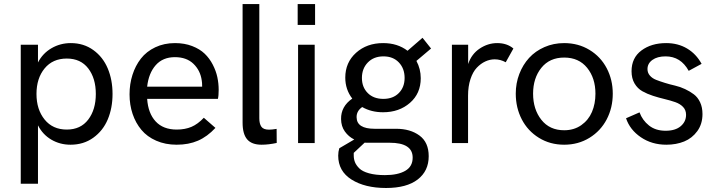

<svg xmlns="http://www.w3.org/2000/svg" viewBox="-20 -710 3550 953"><path d="M83 202.1V-487.8H168.5V-399.9Q191.9 -445.3 235.6 -470.7Q279.3 -496.1 331.5 -496.1Q395.5 -496.1 443.4 -461.4Q491.2 -426.8 514.9 -370.1Q538.6 -313.5 538.6 -243.7Q538.6 -173.8 514.9 -117.4Q491.2 -61 443.1 -26.4Q395 8.3 330.1 8.3Q277.8 8.3 234.9 -16.8Q191.9 -42 168.5 -87.9V202.1ZM311.5 -66.9Q380.4 -66.9 418 -116.5Q455.6 -166 455.6 -243.7Q455.6 -321.3 418 -370.4Q380.4 -419.4 311.5 -419.4Q241.7 -419.4 201.4 -370.4Q161.1 -321.3 161.1 -243.7Q161.1 -166.5 201.4 -116.7Q241.7 -66.9 311.5 -66.9Z M856.9 8.3Q800.8 8.3 755.6 -11.5Q710.4 -31.2 681.9 -65.4Q653.3 -99.6 638.2 -144.5Q623 -189.5 623 -241.7Q623 -293 637.5 -338.4Q651.9 -383.8 679.4 -419.2Q707 -454.6 750.7 -475.3Q794.4 -496.1 848.6 -496.1Q896 -496.1 933.8 -481.4Q971.7 -466.8 995.8 -443.6Q1020 -420.4 1036.1 -389.2Q1052.2 -357.9 1058.8 -326.9Q1065.4 -295.9 1065.4 -264.2Q1065.4 -233.9 1061.5 -219.2H710.4Q715.3 -147.5 752.7 -107.2Q790 -66.9 857.4 -66.9Q898.4 -66.9 930.2 -80.3Q961.9 -93.8 991.7 -125.5L1049.3 -75.2Q1008.8 -31.7 962.6 -11.7Q916.5 8.3 856.9 8.3ZM710.4 -279.8H983.4Q983.4 -300.8 981.4 -310.5Q974.6 -359.9 940.4 -393.1Q906.2 -426.3 848.1 -426.3Q788.1 -426.3 752.9 -386.5Q717.8 -346.7 710.4 -279.8Z M1278.3 8.3Q1229.5 8.3 1206.8 -18.3Q1184.1 -44.9 1184.1 -101.1V-689.9H1267.1V-123Q1267.1 -95.7 1277.3 -81.1Q1287.6 -66.4 1315.4 -66.4Q1330.6 -66.4 1353 -70.3L1353.5 -0.5Q1313 8.3 1278.3 8.3Z M1457.5 -586.4V-689.9H1543.9V-586.4ZM1459.5 0V-487.8H1542V0Z M1946.3 -70.8Q2016.6 -70.8 2062.3 -37.1Q2107.9 -3.4 2107.9 65.4Q2107.9 138.7 2053.2 180.9Q1998.5 223.1 1896 223.1Q1791.5 223.1 1725.1 181.4Q1658.7 139.6 1658.7 62.5Q1658.7 43 1664.1 25.9L1738.3 -17.6Q1710 -31.7 1691.7 -57.4Q1673.3 -83 1672.9 -119.1Q1671.9 -181.6 1728.5 -220.7Q1693.8 -265.6 1693.8 -324.7Q1693.8 -399.9 1747.3 -448Q1800.8 -496.1 1881.8 -496.1Q1953.1 -496.1 2002.9 -458L2077.1 -522.5L2119.6 -469.2L2046.9 -407.7Q2068.4 -367.7 2068.4 -321.8Q2068.4 -246.1 2014.9 -199.5Q1961.4 -152.8 1881.3 -152.8Q1822.8 -152.8 1777.8 -178.7Q1749 -158.7 1750 -127.4Q1751 -70.8 1839.4 -70.8ZM1883.3 -430.2Q1835 -430.2 1805.7 -399.9Q1776.4 -369.6 1776.4 -323.2Q1776.4 -277.3 1805.2 -248.3Q1834 -219.2 1882.8 -219.2Q1931.2 -219.2 1959.7 -248.3Q1988.3 -277.3 1988.3 -323.2Q1988.3 -370.1 1959.7 -400.1Q1931.2 -430.2 1883.3 -430.2ZM1890.6 159.2Q1954.6 159.2 1991.5 137.9Q2028.3 116.7 2028.3 72.3Q2028.3 -1.5 1914.1 -1.5H1798.3Q1793 -1.5 1790 -2L1735.8 48.8V61.5Q1735.8 79.6 1741.9 95Q1748 110.4 1763.4 125.7Q1778.8 141.1 1811.3 150.1Q1843.8 159.2 1890.6 159.2Z M2223.1 0V-487.8H2303.7V-392.1Q2320.3 -441.9 2361.1 -469Q2401.9 -496.1 2447.8 -496.1Q2496.6 -496.1 2528.3 -469.2L2490.2 -400.9Q2463.9 -415.5 2435.5 -415.5Q2411.6 -415.5 2388.9 -405Q2366.2 -394.5 2346.7 -374Q2327.1 -353.5 2315.2 -317.4Q2303.2 -281.2 2303.2 -234.9V0Z M2540 -245.1Q2540 -296.9 2557.6 -342.8Q2575.2 -388.7 2606.2 -422.6Q2637.2 -456.5 2682.4 -476.3Q2727.5 -496.1 2780.3 -496.1Q2850.1 -496.1 2905.8 -462.4Q2961.4 -428.7 2991.5 -371.3Q3021.5 -314 3021.5 -245.1Q3021.5 -175.3 2991.5 -117.7Q2961.4 -60.1 2905.8 -25.9Q2850.1 8.3 2780.3 8.3Q2710.4 8.3 2655 -25.9Q2599.6 -60.1 2569.8 -117.7Q2540 -175.3 2540 -245.1ZM2780.3 -63.5Q2829.1 -63.5 2865 -88.6Q2900.9 -113.8 2918.2 -154.3Q2935.5 -194.8 2935.5 -245.1Q2935.5 -322.3 2894.3 -373.3Q2853 -424.3 2780.3 -424.3Q2708 -424.3 2667 -373.3Q2626 -322.3 2626 -245.1Q2626 -167.5 2667 -115.5Q2708 -63.5 2780.3 -63.5Z M3287.6 8.3Q3215.3 8.3 3160.9 -28.8Q3106.4 -65.9 3087.4 -123L3154.3 -152.3Q3168.5 -113.3 3201.2 -87.2Q3233.9 -61 3283.7 -61Q3332 -61 3358.6 -83.5Q3385.3 -106 3385.3 -140.1Q3385.3 -163.6 3370.4 -179.2Q3355.5 -194.8 3331.5 -203.1Q3307.6 -211.4 3278.8 -218.3Q3250 -225.1 3221.2 -234.4Q3192.4 -243.7 3168.5 -257.1Q3144.5 -270.5 3129.6 -295.7Q3114.7 -320.8 3114.7 -356.4Q3114.7 -422.9 3163.8 -459.5Q3212.9 -496.1 3286.6 -496.1Q3345.2 -496.1 3390.4 -469.2Q3435.5 -442.4 3462.4 -393.1L3398.4 -358.4Q3358.9 -430.2 3283.7 -430.2Q3242.7 -430.2 3218.3 -412.6Q3193.8 -395 3193.8 -367.2Q3193.8 -348.6 3205.6 -335Q3217.3 -321.3 3236.6 -313.7Q3255.9 -306.2 3280.3 -298.6Q3304.7 -291 3330.3 -285.2Q3356 -279.3 3380.4 -267.8Q3404.8 -256.3 3424.1 -241.7Q3443.4 -227.1 3455.1 -202.1Q3466.8 -177.2 3466.8 -144Q3466.8 -94.7 3441.2 -59.3Q3415.5 -23.9 3376 -7.8Q3336.4 8.3 3287.6 8.3Z"/></svg>

Font: HK Grotesk Medium Legacy
Style: Regular
Weight: 500
Designer: Alfredo Marco Pradil
Foundry: Hanken Design Co.
Version: Version 2.022;PS 002.022;hotconv 1.0.88;makeotf.lib2.5.64775